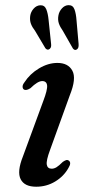

<svg xmlns="http://www.w3.org/2000/svg" viewBox="-20 -716 355 746"><path d="M181 -60.5Q190 -60.5 199.5 -66.2Q209 -72 224 -87Q230.5 -91.5 236 -93.5Q241.5 -95.5 246.5 -92.5Q259 -84.5 246 -63.5Q228 -31 194.5 -10.8Q161 9.5 120.5 9.5Q75 9.5 60.2 -19.8Q45.5 -49 69 -108L148 -323Q165 -367.5 163 -384.2Q161 -401 144 -401Q126.5 -401 98.5 -373.5Q83 -363.5 74 -367.5Q68 -371 67.8 -378.8Q67.5 -386.5 74.5 -395.5Q96 -429 131.5 -450.2Q167 -471.5 203 -471.5Q245 -471.5 261.2 -441.2Q277.5 -411 251.5 -346.5L174.5 -133.5Q159 -92 161.8 -76.2Q164.5 -60.5 181 -60.5ZM277.4 -636 285.4 -545Q285.8 -538.5 284.8 -533.2Q283.9 -528 279.3 -524.5Q271 -518 263.3 -527.5L223.7 -597Q213.5 -611 208.7 -625Q203.9 -639 207 -656Q209.7 -671.5 220.7 -683.5Q231.7 -695.5 245.8 -696Q263 -696.5 269.2 -680Q275.5 -663.5 277.4 -636ZM168.9 -637.5 178.4 -546.5Q179.2 -540.5 178.4 -535.2Q177.7 -530 173.1 -526Q164.7 -519 156.4 -528.5L116 -596.5Q105.3 -610 100.2 -623.5Q95.1 -637 97.3 -654Q99.6 -670 110.5 -682.2Q121.3 -694.5 135.8 -695.5Q152.9 -696.5 159.6 -680.5Q166.3 -664.5 168.9 -637.5Z"/></svg>

Font: Fraunces 9pt
Style: Italic
Weight: 400
Italic angle: -16°
Version: Version 1.000;[b76b70a41]